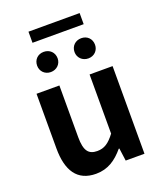

<svg xmlns="http://www.w3.org/2000/svg" viewBox="-167 -1033 972 1153"><g transform="rotate(-20 318.5 -456.5)"><path d="M246 14C323 14 376 -24 424 -81H428L439 0H559V-560H412V-182C374 -132 344 -112 299 -112C244 -112 219 -142 219 -229V-560H73V-211C73 -70 125 14 246 14ZM199 -653C237 -653 265 -681 265 -717C265 -755 237 -782 199 -782C161 -782 134 -755 134 -717C134 -681 161 -653 199 -653ZM155 -856H482V-927H155ZM439 -653C477 -653 504 -681 504 -717C504 -755 477 -782 439 -782C401 -782 373 -755 373 -717C373 -681 401 -653 439 -653Z"/></g></svg>

Font: Source Han Sans KR
Style: Bold
Weight: 700
Designer: Ryoko NISHIZUKA 西塚涼子 (kana, bopomofo & ideographs); Paul D. Hunt (Latin, Greek & Cyrillic); Sandoll Communications 산돌커뮤니
Foundry: Adobe
Version: Version 2.004;hotconv 1.0.118;makeotfexe 2.5.65603